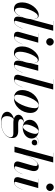

<svg xmlns="http://www.w3.org/2000/svg" viewBox="1308 -2108 1060 3716"><g transform="rotate(90 1838.0 -250.0)"><path d="M353.5 -337C353.5 -408 339 -470 272.5 -470C152 -470 26.5 -305.5 26.5 -152.5C26.5 -51.5 64 10 154.5 10C227 10 282 -67.5 316 -155.5L303.5 -91.5C301.5 -81.5 301.5 -70 301.5 -62.5C301.5 -20 324.5 10 376.5 10C450 10 490.5 -43 535.5 -156L533 -156.5C485 -36.5 444 0.5 399 0.5C386 0.5 382 -8.5 382 -17C382 -21.5 382 -26.5 384 -32.5L575 -750H385.5V-747.5H469L352.5 -312.5C353 -321 353.5 -329.5 353.5 -337ZM351 -337.5C351 -210.5 270.5 -9.5 185 -9.5C150 -9.5 129 -42 129 -108C129 -231 216.5 -452.5 294 -452.5C338.5 -452.5 351 -403 351 -337.5Z M717.5 -687.5C717.5 -648.5 749 -614.5 789.5 -614.5C830 -614.5 862.5 -648.5 862.5 -687.5C862.5 -727 830 -760 789.5 -760C749 -760 717.5 -727 717.5 -687.5ZM838.5 -156 836.5 -156.5C787.5 -36 748 0.5 701.5 0.5C689 0.5 685 -7.5 685 -17.5C685 -22 685.5 -27.5 687 -33L806 -460H627V-457.5H702L600.5 -96C597.5 -85 594.5 -70 594.5 -56.5C594.5 -16 619.5 10 677.5 10C754 10 793.5 -43 838.5 -156Z M1205.5 -337C1205.5 -405 1192.5 -470 1124.5 -470C1004 -470 878.5 -305.5 878.5 -152.5C878.5 -51.5 915.5 10 1006.5 10C1079 10 1134.5 -68 1168 -156.5L1155.5 -91.5C1154.5 -84.5 1153.5 -75 1153.5 -62.5C1153.5 -20 1176.5 10 1228.5 10C1301.5 10 1342.5 -43 1387.5 -156L1385 -156.5C1337 -36.5 1295.5 0.5 1251 0.5C1238.5 0.5 1234 -6.5 1234 -16.5C1234 -21 1234.5 -26.5 1236 -32L1349.5 -460H1240L1204.5 -312.5C1205 -321 1205.5 -329 1205.5 -337ZM1203 -337.5C1203 -210.5 1122.5 -9.5 1037 -9.5C1002.5 -9.5 981 -41.5 981 -108C981 -231.5 1068.5 -452.5 1146 -452.5C1190.5 -452.5 1203 -403 1203 -337.5Z M1671 -156 1669 -156.5C1620.5 -36.5 1579 0.5 1534.5 0.5C1522.5 0.5 1517.5 -6.5 1517.5 -16.5C1517.5 -20.5 1518 -27 1519.5 -32L1713 -750H1517V-747.5H1608L1432.5 -96C1430 -87 1426.5 -73 1426.5 -56.5C1426.5 -16.5 1454 10 1512.5 10C1585 10 1626 -43 1671 -156Z M1881.5 10C2035 10 2166 -140 2166 -310C2166 -405 2111 -470 2006 -470C1856.5 -470 1723 -319.5 1723 -148.5C1723 -53.5 1777 10 1881.5 10ZM1873 7.5C1832 7.5 1813.5 -18.5 1813.5 -60C1813.5 -201.5 1919.5 -467 2014.5 -467C2055.5 -467 2074 -441 2074 -399.5C2074 -258 1968.5 7.5 1873 7.5Z M2454.5 -160C2565 -160 2661 -233 2661 -328.5C2661 -362 2651 -390.5 2633 -413.5C2658.5 -447 2685 -462.5 2720 -462.5C2754 -462.5 2781.5 -443 2788.5 -410C2781 -429 2760.5 -439.5 2739.5 -439.5C2710.5 -439.5 2684.5 -419 2684.5 -385.5C2684.5 -354 2709.5 -333.5 2738.5 -333.5C2772 -333.5 2793 -360 2793 -392.5C2793 -437.5 2760 -465 2720 -465C2684 -465 2656 -448.5 2631 -416C2603 -450 2558 -469.5 2504.5 -469.5C2394.5 -469.5 2298 -392 2298 -296.5C2298 -247.5 2320.5 -209.5 2356.5 -186.5C2269.5 -179 2201 -138.5 2201 -76.5C2201 -35 2231 -3.5 2279.5 11.5C2216.5 25.5 2143 77 2143 139C2143 208 2203.5 260 2345.5 260C2489 260 2651 188 2651 42C2651 -43 2592.5 -72.5 2513.5 -72.5C2485 -72.5 2417.5 -71.5 2382.5 -71.5C2334.5 -71.5 2285.5 -80.5 2285.5 -122C2285.5 -148 2308.5 -177 2359.5 -184.5C2385.5 -168.5 2418 -160 2454.5 -160ZM2438.5 -164C2404 -164 2389 -191.5 2389 -227C2389 -302 2461.5 -465.5 2520.5 -465.5C2555 -465.5 2570.5 -438.5 2570.5 -403.5C2570.5 -328 2497.5 -164 2438.5 -164ZM2227.5 144C2227.5 83.5 2254.5 33 2291 14.5C2309.5 19 2330 21.5 2352 21.5H2562C2610 21.5 2636.5 39 2636.5 75.5C2636.5 168 2513.5 255.5 2350 255.5C2265.5 255.5 2227.5 215.5 2227.5 144Z M3174 -313 3113 -103.5C3108.5 -87 3104.5 -70.5 3104.5 -59C3104.5 -17 3136 10 3185.5 10C3259.5 10 3305.5 -38 3351.5 -156L3349.5 -156.5C3308 -50.5 3266 -3.5 3217.5 -3.5C3206 -3.5 3199.5 -8.5 3199.5 -22.5C3199.5 -27.5 3201 -35 3202.5 -40L3282.5 -319.5C3306.5 -402.5 3282.5 -469.5 3198.5 -469.5C3105 -469.5 3018.5 -316.5 2974.5 -188.5L3124.5 -750H2937V-747.5H3017L2817 0H2924.5L2965 -153C3012 -311 3104.5 -448 3159.5 -448C3204 -448 3198.5 -397.5 3174 -313Z M3531.5 -687.5C3531.5 -648.5 3563 -614.5 3603.5 -614.5C3644 -614.5 3676.5 -648.5 3676.5 -687.5C3676.5 -727 3644 -760 3603.5 -760C3563 -760 3531.5 -727 3531.5 -687.5ZM3652.5 -156 3650.5 -156.5C3601.5 -36 3562 0.5 3515.5 0.5C3503 0.5 3499 -7.5 3499 -17.5C3499 -22 3499.5 -27.5 3501 -33L3620 -460H3441V-457.5H3516L3414.5 -96C3411.5 -85 3408.5 -70 3408.5 -56.5C3408.5 -16 3433.5 10 3491.5 10C3568 10 3607.5 -43 3652.5 -156Z"/></g></svg>

Font: Bodoni* 72pt Medium
Style: Italic
Weight: 500
Italic angle: -13°
Version: Version 2.3